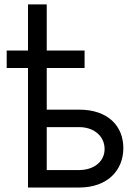

<svg xmlns="http://www.w3.org/2000/svg" viewBox="-20 -838 622 858"><path d="M358 -612.2H188.9V-818.2H105.1V-612.2H9.9V-534.1H105.1V0H333.8C461.6 0 531.2 -78.1 531.2 -176.1C531.2 -275.6 461.6 -348 333.8 -348H188.9V-534.1H358ZM188.9 -78.1V-269.9H333.8C400.2 -269.9 447.4 -229.4 447.4 -171.9C447.4 -116.8 400.2 -78.1 333.8 -78.1Z"/></svg>

Font: Magic Ui Pro
Style: Regular
Weight: 400
Designer: Stefan Endress, Andreas Faust
Version: Version 1.000;FEAKit 1.0